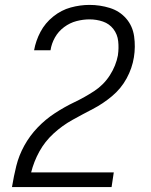

<svg xmlns="http://www.w3.org/2000/svg" viewBox="-20 -763 616 783"><path d="M29 0H435L444 -60H107Q118 -104 140.5 -145Q163 -186 198.5 -218.5Q234 -251 275.5 -274Q317 -297 358.5 -318.5Q400 -340 437 -371Q474 -402 496.5 -443.5Q519 -485 526 -529Q533 -572 527 -614.5Q521 -657 494.5 -687.5Q468 -718 428 -730.5Q388 -743 345 -743Q307 -743 268.5 -732.5Q230 -722 197 -695.5Q164 -669 145 -633Q126 -597 119 -558H186Q190 -585 204 -610Q218 -635 241.5 -652.5Q265 -670 292 -677Q319 -684 345 -684Q374 -684 400 -675Q426 -666 442.5 -644.5Q459 -623 462 -595Q465 -567 461 -539V-538Q453 -495 428 -456Q403 -417 364 -391.5Q325 -366 284 -346.5Q243 -327 204 -301.5Q165 -276 133 -242.5Q101 -209 79 -169Q57 -129 46.5 -86.5Q36 -44 29 -1Z"/></svg>

Font: Iosevka Sparkle Light Oblique
Style: Regular
Weight: 300
Italic angle: -9°
Designer: Belleve Invis
Foundry: Belleve Invis
Version: Version 4.5.0; ttfautohint (v1.8.3)